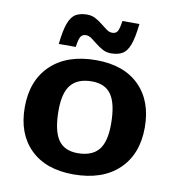

<svg xmlns="http://www.w3.org/2000/svg" viewBox="-83 -804 821 891"><g transform="rotate(10 328.0 -359.0)"><path d="M321 12Q191 12 118.2 -59.8Q45.5 -131.5 45.5 -256.5Q45.5 -383 122.2 -455.8Q199 -528.5 335 -528.5Q465.5 -528.5 538 -456.5Q610.5 -384.5 610.5 -259.5Q610.5 -133 533.8 -60.5Q457 12 321 12ZM323.5 -88.5Q390 -88.5 421.8 -125.8Q453.5 -163 453.5 -247.5Q453.5 -341 424.8 -384.5Q396 -428 332.5 -428Q266.5 -428 234.5 -390.5Q202.5 -353 202.5 -269Q202.5 -175.5 231.2 -132Q260 -88.5 323.5 -88.5ZM502.5 -728.5Q495.5 -663 482.8 -629.2Q470 -595.5 448.8 -583.5Q427.5 -571.5 396 -571.5Q374 -571.5 356.2 -581Q338.5 -590.5 323.2 -603Q308 -615.5 294.5 -625Q281 -634.5 268 -634.5Q251.5 -634.5 243.5 -623Q235.5 -611.5 230 -572.5H150Q157 -638 169.8 -671.8Q182.5 -705.5 203.8 -717.5Q225 -729.5 256.5 -729.5Q278.5 -729.5 296.2 -720Q314 -710.5 329.2 -698Q344.5 -685.5 358 -676Q371.5 -666.5 385 -666.5Q401 -666.5 409 -678Q417 -689.5 422.5 -728.5Z"/></g></svg>

Font: Newsreader 6pt SemiBold
Style: Regular
Weight: 600
Designer: Hugues Gentile
Foundry: Production Type
Version: Version 1.003; ttfautohint (v1.8.3)